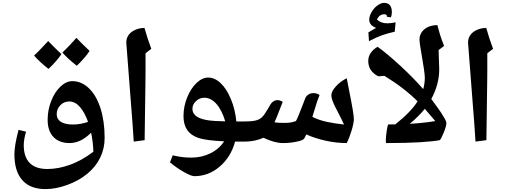

<svg xmlns="http://www.w3.org/2000/svg" viewBox="-20 -974 3516 1334"><path d="M628.9 80.1Q626 6.8 612.8 -51.8Q541 20 463.9 20Q391.6 20 351.3 -22.2Q311 -64.5 311 -142.1Q311 -208.5 335.2 -271Q359.4 -333.5 399.4 -371.8Q439.5 -410.2 482.9 -410.2Q545.9 -410.2 597.7 -360.8Q649.4 -311.5 678.2 -221.7Q707 -131.8 707 -16.1Q707 58.6 675.8 122.1Q644.5 185.5 586.4 233.4Q528.3 281.2 448.2 310.5Q368.2 339.8 295.9 339.8Q190.4 339.8 135.3 278.1Q80.1 216.3 80.1 98.1Q80.1 37.1 108.9 -71.8L161.1 -59.1Q145 -4.9 145 34.2Q145 115.7 186 158Q227.1 200.2 309.1 200.2Q384.8 200.2 466.8 170.7Q548.8 141.1 628.9 80.1ZM486.8 -108.9Q537.6 -108.9 591.8 -127Q568.8 -192.4 535.4 -230.7Q502 -269 461.9 -269Q423.8 -269 398.9 -242.7Q374 -216.3 374 -181.2Q374 -146 403.1 -127.4Q432.1 -108.9 486.8 -108.9ZM406.7 -598.1Q377 -552.2 316.9 -495.1Q253.9 -544.9 216.8 -587.9Q243.2 -612.3 269 -640.1Q294.9 -668 314.9 -689Q349.6 -651.4 406.7 -598.1ZM602.5 -620.1Q570.8 -571.8 513.7 -517.1Q450.2 -566.4 413.6 -608.9Q458.5 -650.9 510.7 -710.9Q548.3 -671.9 602.5 -620.1Z M991.2 -604V-478L990.2 -381.8L984.9 0L909.2 9.8Q902.3 -106 888.2 -277.8L857.4 -678.2Q857.4 -708 873.5 -730.7Q889.6 -753.4 919.7 -766.6Q949.7 -779.8 983.9 -779.8Q1004.4 -705.6 1031.2 -634.8Z M1613.3 9.8Q1584.5 116.7 1506.6 183.3Q1428.7 250 1331.1 250Q1307.6 250 1255.1 219.7Q1202.6 189.5 1161.1 153.8L1180.2 105Q1243.2 121.1 1309.1 121.1Q1381.8 121.1 1442.6 90.8Q1503.4 60.5 1537.1 7.8Q1412.6 2.4 1359.4 -15.4Q1306.2 -33.2 1280.5 -71Q1254.9 -108.9 1254.9 -167Q1254.9 -234.4 1280.5 -297.4Q1306.2 -360.4 1345.7 -397.7Q1385.3 -435.1 1426.3 -435.1Q1472.2 -435.1 1513.4 -396Q1554.7 -356.9 1584.5 -284.9Q1614.3 -212.9 1622.1 -129.9H1685.1Q1695.3 -129.9 1695.3 -120.1V0Q1695.3 9.8 1685.1 9.8ZM1544.9 -130.9Q1521.5 -209.5 1483.4 -252.2Q1445.3 -294.9 1399.9 -294.9Q1366.2 -294.9 1341.6 -271.5Q1316.9 -248 1316.9 -217.8Q1316.9 -152.8 1433.1 -137.2Q1452.6 -133.3 1544.9 -130.9Z M2389.2 20Q2314.5 20 2239.5 2.9Q2164.6 -14.2 2108.4 -40L2094.2 -12.2Q2086.4 1 2040.3 10.5Q1994.1 20 1946.3 20Q1887.7 20 1810.1 -17.1Q1789.1 -6.3 1753.7 1.7Q1718.3 9.8 1675.3 9.8Q1665.5 9.8 1665.5 0V-120.1Q1665.5 -129.9 1675.3 -129.9Q1727.5 -129.9 1755.4 -136.5Q1783.2 -143.1 1800.5 -159.9Q1817.9 -176.8 1840.8 -216.8L1859.4 -249Q1867.2 -261.7 1879.9 -270Q1892.6 -278.3 1908.2 -278.3Q1926.3 -278.3 1944.3 -266.1Q1930.7 -232.9 1916.7 -195.8Q1902.8 -158.7 1887.2 -124Q1913.6 -120.1 1952.1 -120.1Q1982.4 -120.1 1997.3 -122.6Q2012.2 -125 2036.1 -132.8Q2049.3 -154.8 2085.9 -252L2101.1 -292Q2107.4 -306.6 2122.3 -316.9Q2137.2 -327.1 2158.2 -327.1Q2181.2 -327.1 2200.2 -314Q2185.5 -279.3 2163.6 -205.1L2150.4 -162.1Q2195.8 -139.2 2250.5 -127.4Q2305.2 -115.7 2370.1 -108.9Q2354.5 -143.6 2338.6 -173.6Q2322.8 -203.6 2310.3 -228.8Q2297.9 -253.9 2290 -274.7Q2282.2 -295.4 2282.2 -311Q2282.2 -339.8 2314.5 -374.8Q2346.7 -409.7 2389.2 -430.2L2404.3 -352.1Q2438.5 -183.6 2438.5 -147Q2438.5 -120.1 2423.6 -69.6Q2408.7 -19 2389.2 20Z M2663.6 20Q2660.6 20 2660.6 2Q2660.6 -24.9 2667.2 -67.4Q2673.8 -109.9 2678.7 -109.9L2710 -109.4L2726.6 -109.9Q2835.9 -196.8 2881.3 -270Q2789.6 -361.8 2651.4 -446.8L2608.4 -443.8Q2538.6 -479.5 2538.6 -549.8Q2538.6 -582 2556.4 -607.2Q2574.2 -632.3 2603.5 -648.9Q2669.4 -602.1 2761.2 -517.3Q2853 -432.6 2920.4 -355Q2931.6 -393.1 2931.6 -435.1Q2931.6 -467.8 2907.2 -606.9Q2894.5 -678.2 2894.5 -696.8Q2894.5 -741.7 2928.2 -770.3Q2961.9 -798.8 3018.6 -799.8Q3029.3 -758.3 3037.1 -733.4Q3044.9 -708.5 3065.4 -654.8L3027.3 -626L3031.7 -493.2Q3031.7 -387.7 2976.6 -286.1Q3029.3 -214.8 3045.2 -190.4Q3061 -166 3071.3 -147.2Q3081.5 -128.4 3081.5 -120.1Q3081.5 -97.2 3061.5 -49.1Q3041.5 -1 3034.7 0Q2991.7 8.3 2899.2 14.2Q2806.6 20 2663.6 20ZM3004.4 -132.8 2931.6 -217.8Q2888.2 -164.6 2826.7 -113.8Q2923.3 -119.1 3004.4 -132.8ZM2667.5 -857.9 2668 -861.3Q2668 -875 2649.4 -875Q2617.2 -875 2598.6 -838.9Q2625.5 -812 2670.9 -812Q2695.8 -812 2728.5 -818.8L2722.7 -753.9Q2671.9 -742.2 2634.8 -729.2Q2597.7 -716.3 2543.5 -688L2539.6 -749L2592.8 -780.3Q2545.4 -798.3 2545.4 -836.9Q2545.4 -862.3 2561.8 -890.4Q2578.1 -918.5 2602.8 -936.3Q2627.4 -954.1 2648.4 -954.1Q2702.6 -954.1 2702.6 -888.2Q2702.6 -869.1 2695.8 -853Z M3365.7 -604V-478L3364.7 -381.8L3359.4 0L3283.7 9.8Q3276.9 -106 3262.7 -277.8L3231.9 -678.2Q3231.9 -708 3248 -730.7Q3264.2 -753.4 3294.2 -766.6Q3324.2 -779.8 3358.4 -779.8Q3378.9 -705.6 3405.8 -634.8Z"/></svg>

Font: Sahl Naskh
Style: Bold
Weight: 700
Designer: Pascal Zoghbi
Version: Version 1.001